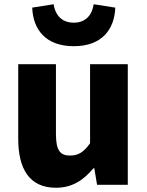

<svg xmlns="http://www.w3.org/2000/svg" viewBox="-20 -872 694 906"><path d="M244 14C321 14 374 -22 421 -78H425L438 0H583V-569H405V-196C375 -154 350 -138 310 -138C265 -138 244 -161 244 -239V-569H66V-217C66 -75 119 14 244 14ZM328 -654C460 -654 520 -732 524 -836L422 -852C415 -804 387 -765 328 -765C269 -765 240 -804 233 -852L132 -836C136 -732 196 -654 328 -654Z"/></svg>

Font: Noto Sans KR Black
Style: Regular
Weight: 900
Designer: Ryoko NISHIZUKA 西塚涼子 (kana, bopomofo & ideographs); Paul D. Hunt (Latin, Greek & Cyrillic); Sandoll Communications 산돌커뮤니
Foundry: Adobe
Version: Version 2.004;hotconv 1.0.118;makeotfexe 2.5.65603